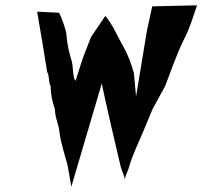

<svg xmlns="http://www.w3.org/2000/svg" viewBox="-20 -732 763 724"><path d="M120 -688 203 -684C213 -663 230 -619 231 -596C234 -562 240 -535 251 -500C256 -477 255 -433 265 -428L292 -512L323 -592L377 -672C406 -638 421 -598 443 -560C463 -526 475 -491 485 -456L493 -368L534 -616L554 -708L723 -712C707 -666 697 -628 674 -584C659 -556 645 -518 633 -488L603 -408L555 -320L520 -236C505 -199 479 -148 466 -100C462 -84 450 -70 451 -48C453 -62 439 -88 435 -104C428 -131 367 -394 364 -418L249 -28L235 -108C226 -143 209 -192 204 -236C201 -266 188 -285 187 -320C178 -348 171 -374 171 -408C162 -419 167 -449 158 -460C146 -537 133 -612 120 -688Z"/></svg>

Font: Yuck
Style: It
Weight: 400
Version: Version Bleh